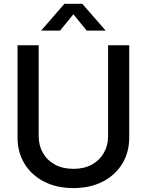

<svg xmlns="http://www.w3.org/2000/svg" viewBox="-20 -962 760 994"><path d="M359.9 11.7Q272.9 11.7 207.8 -22Q142.6 -55.7 106.7 -114.7Q70.8 -173.8 70.8 -249.5V-727.5H180.2V-258.3Q180.2 -209 202.1 -170.4Q224.1 -131.8 264.4 -109.9Q304.7 -87.9 360.4 -87.9Q415.5 -87.9 455.8 -110.1Q496.1 -132.3 517.8 -170.7Q539.6 -209 539.6 -258.3V-727.5H648.9V-249.5Q648.9 -173.3 613 -114.5Q577.1 -55.7 512.2 -22Q447.3 11.7 359.9 11.7ZM291 -803.7H194.8V-805.7L313.5 -942.4H405.8L525.4 -805.7V-803.7H428.7L359.9 -888.2Z"/></svg>

Font: Inter 24pt Medium
Style: Regular
Weight: 500
Designer: Rasmus Andersson
Foundry: rsms
Version: Version 4.001;git-66647c0bb